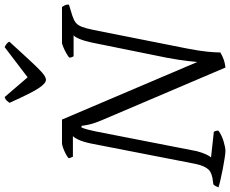

<svg xmlns="http://www.w3.org/2000/svg" viewBox="-110 -889 991 827"><g transform="rotate(-90 385.5 -475.5)"><path d="M149 0Q141 0 120 -3Q99 -6 73.5 -11Q48 -16 26 -21Q4 -26 -8 -30Q-6 -35 -2.5 -42Q1 -49 5 -52L33 -56Q48 -59 59.5 -65.5Q71 -72 80.5 -90.5Q90 -109 97 -149L181 -580Q188 -613 197 -632.5Q206 -652 213 -657H124Q123 -660 120.5 -665Q118 -670 118 -676Q125 -682 137.5 -688.5Q150 -695 163 -699.5Q176 -704 182 -704H284L532 -121Q534 -141 536 -160Q538 -179 541.5 -201Q545 -223 550 -251L616 -577Q623 -609 631.5 -629Q640 -649 647 -654H557Q555 -656 553 -661Q551 -666 551 -673Q557 -678 570 -685.5Q583 -693 596.5 -698.5Q610 -704 614 -704H769Q772 -700 776 -692Q780 -684 779 -674L733 -660Q714 -654 702.5 -645.5Q691 -637 684 -619.5Q677 -602 670 -568L590 -165Q580 -114 576.5 -79Q573 -44 573 -22Q563 -16 551.5 -11Q540 -6 529 -3.5Q518 -1 508 0L284 -526Q268 -563 263 -585.5Q258 -608 257 -620H250Q248 -615 245.5 -608.5Q243 -602 240.5 -591.5Q238 -581 233 -559L148 -124Q142 -101 134.5 -84.5Q127 -68 121 -62L231 -50Q233 -48 235 -41.5Q237 -35 236 -30Q217 -16 190.5 -8Q164 0 149 0ZM455 -773Q444 -773 429.5 -790.5Q415 -808 397 -843.5Q379 -879 356 -930Q361 -937 366 -942.5Q371 -948 381 -951L466 -852L596 -951Q605 -947 611.5 -941.5Q618 -936 619 -930Q573 -880 541 -845Q509 -810 488.5 -791.5Q468 -773 455 -773Z"/></g></svg>

Font: Texturina 12pt ExtraLight
Style: Italic
Weight: 250
Italic angle: -11°
Designer: Guillermo Torres Carreño
Foundry: Omnibus-Type
Version: Version 1.002